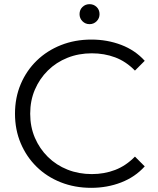

<svg xmlns="http://www.w3.org/2000/svg" viewBox="-20 -896 759 922"><path d="M418 6Q339 6 272 -20.5Q205 -47 156 -95Q107 -143 79.5 -208Q52 -273 52 -350Q52 -427 79.5 -492Q107 -557 156.5 -605Q206 -653 273 -679.5Q340 -706 419 -706Q495 -706 562 -680.5Q629 -655 675 -604L628 -557Q585 -601 533 -620.5Q481 -640 421 -640Q358 -640 304 -618.5Q250 -597 210 -557.5Q170 -518 147.5 -465.5Q125 -413 125 -350Q125 -287 147.5 -234.5Q170 -182 210 -142.5Q250 -103 304 -81.5Q358 -60 421 -60Q481 -60 533 -80Q585 -100 628 -144L675 -97Q629 -46 562 -20Q495 6 418 6ZM362 -828Q362 -849 376 -862.5Q390 -876 410 -876Q430 -876 444 -862.5Q458 -849 458 -828Q458 -808 444 -794Q430 -780 410 -780Q390 -780 376 -794Q362 -808 362 -828Z"/></svg>

Font: Modern
Style: Small
Weight: 400
Designer: Julieta Ulanovsky
Foundry: Julieta Ulanovsky
Version: Version 8.000